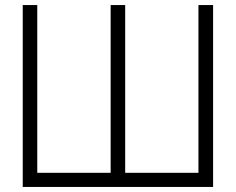

<svg xmlns="http://www.w3.org/2000/svg" viewBox="-20 -740 934 760"><path d="M823.5 0V-720H765.5V-56H475.5V-720H418V-56H127.5V-720H70V0Z"/></svg>

Font: Hauora Light
Style: Regular
Weight: 300
Designer: Wayne Shih
Foundry: WCYS
Version: Version 1.001;hotconv 1.0.109;makeotfexe 2.5.65596